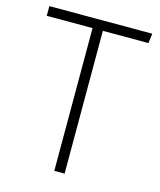

<svg xmlns="http://www.w3.org/2000/svg" viewBox="-111 -819 748 899"><g transform="rotate(15 263.0 -369.5)"><path d="M515 -739H16V-692H238V0H288V-692H509Z"/></g></svg>

Font: Glow Sans SC Normal Light
Style: Regular
Weight: 300
Designer: Ryoko NISHIZUKA (kana, bopomofo & ideographs); Paul D. Hunt (Latin, Greek & Cyrillic); Sandoll Communications, Soo-young
Version: Version 0.93